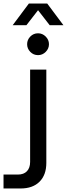

<svg xmlns="http://www.w3.org/2000/svg" viewBox="-97 -905 380 1090"><path d="M-77 165V86H4Q38 86 56 67Q74 48 74 14V-510H166V20Q166 88 127.5 126.5Q89 165 20 165ZM119 -592Q93 -592 75 -610.5Q57 -629 57 -654Q57 -679 75 -697.5Q93 -716 119 -716Q144 -716 162.5 -697.5Q181 -679 181 -654Q181 -629 162.5 -610.5Q144 -592 119 -592ZM-25 -762 67 -885H171L263 -762H185L119 -847L53 -762Z"/></svg>

Font: MuseoModerno
Style: Regular
Weight: 400
Designer: Pablo Cosgaya, Héctor Gatti, Marcela Romero, and the Authors of The MuseoModerno Project.
Foundry: Omnibus-Type Team
Version: Version 1.001